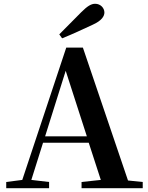

<svg xmlns="http://www.w3.org/2000/svg" viewBox="-20 -997 786 1017"><path d="M294 -815 309 -794C364 -816 417 -841 471 -866C520 -888 533 -912 533 -931C533 -954 513 -977 484 -977C463 -977 443 -965 410 -932C374 -896 334 -855 294 -815ZM328 -622 440 -275H219ZM412 0H736V-33L658 -41L419 -745H331L98 -44L13 -33V0H240V-33L146 -44L208 -241H450L514 -44L412 -33Z"/></svg>

Font: Noto Serif JP
Style: Bold
Weight: 700
Designer: Ryoko NISHIZUKA 西塚涼子 (kana & ideographs); Frank Grießhammer (Latin, Greek & Cyrillic); Wenlong ZHANG 张文龙 (bopomofo); San
Foundry: Adobe
Version: Version 2.001;hotconv 1.1.0;makeotfexe 2.6.0